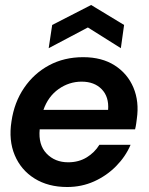

<svg xmlns="http://www.w3.org/2000/svg" viewBox="-20 -737 597 769"><path d="M249 12Q173 12 118.5 -22Q64 -56 39 -115.5Q14 -175 26 -251Q37 -327 76.5 -385Q116 -443 176.5 -475.5Q237 -508 313 -508Q388 -508 439.5 -475Q491 -442 514.5 -386Q538 -330 528 -261Q527 -253 525.5 -242Q524 -231 521 -219H139Q133 -157 166.5 -122Q200 -87 253 -87Q295 -87 327 -106.5Q359 -126 378 -157H503Q483 -110 445 -71.5Q407 -33 357 -10.5Q307 12 249 12ZM307 -410Q257 -410 215 -380.5Q173 -351 154 -297H413Q417 -349 387.5 -379.5Q358 -410 307 -410ZM175 -544 189 -637 345 -717 477 -637 464 -544 332 -627Z"/></svg>

Font: Host Grotesk SemiBold
Style: Italic
Weight: 600
Italic angle: -8°
Designer: Doğukan Karapınar based on Poppins by Indian Type Foundry, Jonny Pinhorn
Foundry: Element Type
Version: Version 1.001; ttfautohint (v1.8.4.7-5d5b)